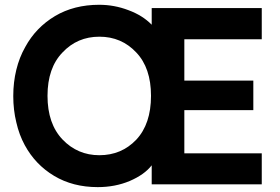

<svg xmlns="http://www.w3.org/2000/svg" viewBox="-20 -767 1166 799"><path d="M1069.3 -603.5Q1069.3 -636.7 1069.3 -733.4Q954.1 -733.4 611.3 -733.4Q611.3 -715.8 611.3 -664.1Q573.2 -703.1 514.6 -724.6Q456.1 -747.1 392.6 -747.1Q288.1 -747.1 209 -700.2Q128.9 -652.3 85 -571.3Q60.5 -528.3 47.9 -476.6Q35.2 -424.8 35.2 -367.2Q35.2 -309.6 47.9 -257.8Q59.6 -206.1 83 -163.1Q127 -82 205.1 -35.2Q283.2 11.7 386.7 11.7Q459 11.7 519.5 -13.7Q581.1 -40 611.3 -79.1Q611.3 -52.7 611.3 0Q725.6 0 1069.3 0Q1069.3 -32.2 1069.3 -128.9Q988.3 -128.9 747.1 -128.9Q747.1 -173.8 747.1 -308.6Q818.4 -308.6 1034.2 -308.6Q1034.2 -339.8 1034.2 -431.6Q961.9 -431.6 747.1 -431.6Q747.1 -474.6 747.1 -603.5Q827.1 -603.5 1069.3 -603.5ZM393.6 -121.1Q302.7 -121.1 240.2 -186.5Q177.7 -252 177.7 -368.2Q177.7 -484.4 240.2 -548.8Q301.8 -614.3 393.6 -614.3Q485.4 -614.3 546.9 -548.8Q608.4 -484.4 608.4 -368.2Q608.4 -251 546.9 -185.5Q485.4 -121.1 393.6 -121.1Z"/></svg>

Font: BM-Biotif
Style: Bold
Weight: 400
Designer: Deni Anggara
Version: Version 1.000;PS 001.000;hotconv 1.0.88;makeotf.lib2.5.64776